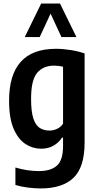

<svg xmlns="http://www.w3.org/2000/svg" viewBox="-20 -828 549 1078"><path d="M208.5 230Q175.5 230 137.2 225.2Q99 220.5 66.5 210.5V112.5Q133.5 132.5 198.5 132.5Q266 132.5 300 101.5Q334 70.5 334 -7.5V-55.5H328Q311 -28 281 -10.5Q251 7 210.5 7Q164.5 7 123.5 -19.2Q82.5 -45.5 56.8 -104.5Q31 -163.5 31 -262.5Q31 -554 294 -554Q334 -554 377.5 -547Q421 -540 455 -528V-27.5Q455 110.5 392.8 170.2Q330.5 230 208.5 230ZM258.5 -95Q280 -95 300.8 -104.8Q321.5 -114.5 334 -133.5V-453.5Q324 -456 310.2 -457.8Q296.5 -459.5 284 -459.5Q222.5 -459.5 188.5 -419Q154.5 -378.5 154.5 -273.5Q154.5 -200.5 167.5 -162Q180.5 -123.5 203.8 -109.2Q227 -95 258.5 -95ZM119 -620 211 -808H317L409 -620H325L264 -751.5L203 -620Z"/></svg>

Font: Encode Sans Cnd SmBold
Style: Regular
Weight: 600
Width: 3
Designer: Multiple Designers
Foundry: Impallari Type
Version: Version 3.002; ttfautohint (v1.8.3) -l 8 -r 50 -G 200 -x 14 